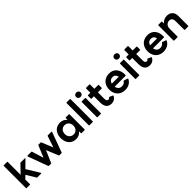

<svg xmlns="http://www.w3.org/2000/svg" viewBox="500 -2599 4453 4453"><g transform="rotate(-45 2727.0 -372.0)"><path d="M81 0Q68 0 68 -13V-737Q68 -750 81 -750H185Q198 -750 198 -737V-316L386 -511Q393 -518 402 -518H536Q544 -518 546.5 -513Q549 -508 543 -502L370 -332L563 -16Q567 -9 565 -4.5Q563 0 555 0H431Q421 0 416 -9L276 -239L198 -163V-13Q198 0 185 0Z M811 0Q799 0 796 -10L615 -503Q610 -518 626 -518H751Q762 -518 765 -507L853 -221L974 -508Q979 -518 989 -518H1055Q1066 -518 1070 -508L1185 -228L1278 -507Q1281 -518 1293 -518H1407Q1423 -518 1418 -503L1237 -10Q1234 0 1222 0H1156Q1145 0 1141 -10L1020 -306L892 -10Q887 0 877 0Z M1699 10Q1625 10 1570.5 -24Q1516 -58 1486.5 -119Q1457 -180 1457 -259Q1457 -339 1486.5 -399.5Q1516 -460 1570.5 -494Q1625 -528 1699 -528Q1753 -528 1796.5 -506.5Q1840 -485 1868 -447L1871 -505Q1871 -518 1885 -518H1979Q1992 -518 1992 -505V-13Q1992 0 1979 0H1885Q1871 0 1871 -13L1868 -71Q1840 -33 1796.5 -11.5Q1753 10 1699 10ZM1731 -108Q1793 -108 1832 -150Q1871 -192 1871 -259Q1871 -326 1832 -368Q1793 -410 1731 -410Q1669 -410 1630 -368Q1591 -326 1591 -259Q1591 -192 1630 -150Q1669 -108 1731 -108Z M2141 0Q2128 0 2128 -13V-737Q2128 -750 2141 -750H2245Q2258 -750 2258 -737V-13Q2258 0 2245 0Z M2459 -610Q2427 -610 2405 -630Q2383 -650 2383 -682Q2383 -714 2405 -734Q2427 -754 2459 -754Q2491 -754 2513 -734Q2535 -714 2535 -682Q2535 -650 2513 -630Q2491 -610 2459 -610ZM2407 0Q2394 0 2394 -13V-505Q2394 -518 2407 -518H2511Q2524 -518 2524 -505V-13Q2524 0 2511 0Z M2862 10Q2778 10 2733 -42.5Q2688 -95 2688 -200V-402H2612Q2599 -402 2599 -415V-505Q2599 -518 2612 -518H2688V-657Q2688 -670 2701 -670H2805Q2818 -670 2818 -657V-518H2941Q2954 -518 2954 -505V-415Q2954 -402 2941 -402H2818V-192Q2818 -108 2876 -108Q2901 -108 2915 -133Q2922 -145 2933 -139L3011 -104Q3024 -98 3015 -83Q2987 -32 2946.5 -11Q2906 10 2862 10Z M3310 10Q3229 10 3170 -24.5Q3111 -59 3079.5 -120Q3048 -181 3048 -259Q3048 -338 3079.5 -398.5Q3111 -459 3170 -493.5Q3229 -528 3310 -528Q3390 -528 3445.5 -491Q3501 -454 3529.5 -387.5Q3558 -321 3555 -232Q3554 -219 3541 -219H3186Q3195 -166 3227 -135.5Q3259 -105 3311 -105Q3389 -105 3425 -164Q3430 -173 3442 -170L3531 -139Q3544 -134 3538 -122Q3504 -54 3443 -22Q3382 10 3310 10ZM3309 -413Q3263 -413 3231.5 -387.5Q3200 -362 3188 -316H3416Q3407 -362 3379 -387.5Q3351 -413 3309 -413Z M3716 -610Q3684 -610 3662 -630Q3640 -650 3640 -682Q3640 -714 3662 -734Q3684 -754 3716 -754Q3748 -754 3770 -734Q3792 -714 3792 -682Q3792 -650 3770 -630Q3748 -610 3716 -610ZM3664 0Q3651 0 3651 -13V-505Q3651 -518 3664 -518H3768Q3781 -518 3781 -505V-13Q3781 0 3768 0Z M4119 10Q4035 10 3990 -42.5Q3945 -95 3945 -200V-402H3869Q3856 -402 3856 -415V-505Q3856 -518 3869 -518H3945V-657Q3945 -670 3958 -670H4062Q4075 -670 4075 -657V-518H4198Q4211 -518 4211 -505V-415Q4211 -402 4198 -402H4075V-192Q4075 -108 4133 -108Q4158 -108 4172 -133Q4179 -145 4190 -139L4268 -104Q4281 -98 4272 -83Q4244 -32 4203.5 -11Q4163 10 4119 10Z M4567 10Q4486 10 4427 -24.5Q4368 -59 4336.5 -120Q4305 -181 4305 -259Q4305 -338 4336.5 -398.5Q4368 -459 4427 -493.5Q4486 -528 4567 -528Q4647 -528 4702.5 -491Q4758 -454 4786.5 -387.5Q4815 -321 4812 -232Q4811 -219 4798 -219H4443Q4452 -166 4484 -135.5Q4516 -105 4568 -105Q4646 -105 4682 -164Q4687 -173 4699 -170L4788 -139Q4801 -134 4795 -122Q4761 -54 4700 -22Q4639 10 4567 10ZM4566 -413Q4520 -413 4488.5 -387.5Q4457 -362 4445 -316H4673Q4664 -362 4636 -387.5Q4608 -413 4566 -413Z M4921 0Q4908 0 4908 -13V-505Q4908 -518 4921 -518H5015Q5029 -518 5029 -505L5032 -446Q5061 -487 5106 -507.5Q5151 -528 5201 -528Q5291 -528 5340.5 -477Q5390 -426 5390 -337V-13Q5390 0 5377 0H5273Q5260 0 5260 -13V-284Q5260 -349 5236 -379.5Q5212 -410 5161 -410Q5130 -410 5101.5 -394Q5073 -378 5055.5 -346Q5038 -314 5038 -264V-13Q5038 0 5025 0Z"/></g></svg>

Font: LINE Seed Sans
Style: Bold
Weight: 700
Designer: LINE VX Design & Dalton Maag Ltd & Sandoll Inc
Foundry: Dalton Maag Ltd
Version: Version 1.003